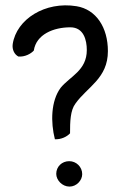

<svg xmlns="http://www.w3.org/2000/svg" viewBox="-20 -648 448 710"><path d="M27 -485C24 -464 34 -446 48 -439C72 -437 94 -449 105 -461C114 -521 178 -547 240 -547C290 -547 301 -499 301 -463C301 -387 239 -366 204 -323C168 -274 167 -196 183 -133C207 -132 228 -143 239 -155C239 -198 240 -240 259 -265C303 -327 379 -358 379 -459C379 -546 336 -613 263 -625C147 -644 41 -577 27 -485ZM188 -5C188 18 210 42 237 42C263 42 284 19 284 -4C284 -31 262 -52 236 -52C209 -52 188 -32 188 -5Z"/></svg>

Font: Snowfall
Style: Regular
Weight: 400
Designer: Jasper
Foundry: Cannot Into Space Fonts
Version: Version 0.9